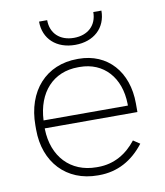

<svg xmlns="http://www.w3.org/2000/svg" viewBox="-82 -788 740 861"><g transform="rotate(-10 288.5 -357.5)"><path d="M154 -720C154 -641 211 -589 296 -589C381 -589 438 -641 438 -720H401C401 -660 360 -621 296 -621C232 -621 191 -660 191 -720ZM294 5H300C384 5 453 -33 506 -102L476 -122C433 -67 375 -32 302 -32H295C176 -32 99 -116 96 -240V-244H518V-283C518 -428 431 -525 299 -525H294C151 -525 57 -421 57 -264V-245C57 -96 152 5 294 5ZM97 -280C103 -407 177 -488 291 -488H298C407 -488 479 -408 481 -288V-280Z"/></g></svg>

Font: Fixel Text ExtraLight
Style: Regular
Weight: 200
Width: 4
Designer: AlfaBravo + MacPaw
Foundry: Kyrylo Tkachov, Marchela Mozhyna, Serhii Makarenko, Maria Weinstein, Zakhar Kryvoshyya
Version: Version 1.211